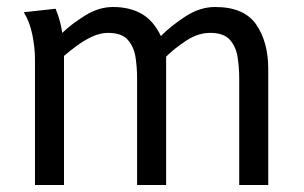

<svg xmlns="http://www.w3.org/2000/svg" viewBox="-20 -529 869 549"><path d="M139 -504Q153 -470 158 -435Q185 -461 224 -485Q263 -509 303 -509Q351 -509 385 -489.5Q419 -470 440 -426Q470 -456 511 -482.5Q552 -509 595 -509Q678 -509 712.5 -459Q747 -409 747 -332V0H664V-305Q664 -335 659.5 -365Q655 -395 637.5 -415Q620 -435 581 -435Q546 -435 512 -412.5Q478 -390 455 -367V0H372V-305Q372 -336 367.5 -365.5Q363 -395 345.5 -415Q328 -435 289 -435Q267 -435 244 -424.5Q221 -414 200 -398.5Q179 -383 163 -369V0H80V-361Q80 -392 72.5 -429.5Q65 -467 48 -494Z"/></svg>

Font: Rosario Light
Style: Regular
Weight: 300
Designer: Hector Gatti
Foundry: Omnibus Type
Version: Version 1.101; ttfautohint (v1.8.1.43-b0c9)